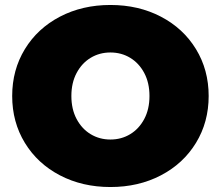

<svg xmlns="http://www.w3.org/2000/svg" viewBox="-20 -736 888 772"><path d="M29 -350Q29 -455 80 -538.5Q131 -622 221 -669Q311 -716 424 -716Q537 -716 627 -669Q717 -622 768 -538.5Q819 -455 819 -350Q819 -245 768 -161.5Q717 -78 627 -31Q537 16 424 16Q311 16 221 -31Q131 -78 80 -161.5Q29 -245 29 -350ZM581 -350Q581 -403 560 -442.5Q539 -482 503.5 -503.5Q468 -525 424 -525Q380 -525 344.5 -503.5Q309 -482 288 -442.5Q267 -403 267 -350Q267 -297 288 -257.5Q309 -218 344.5 -196.5Q380 -175 424 -175Q468 -175 503.5 -196.5Q539 -218 560 -257.5Q581 -297 581 -350Z"/></svg>

Font: Montserrat Alternates Black
Style: Regular
Weight: 900
Designer: Julieta Ulanovsky
Foundry: Julieta Ulanovsky
Version: Version 7.200